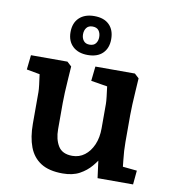

<svg xmlns="http://www.w3.org/2000/svg" viewBox="-81 -789 778 866"><g transform="rotate(10 307.5 -356.0)"><path d="M263.2 6.5Q200.8 6.5 163.5 -17.2Q126.1 -41 109.4 -85.2Q92.6 -129.5 92.6 -191.1V-336.3Q92.6 -347.8 90 -369.1Q87.4 -390.5 83.9 -415.3Q80.4 -440.1 77.4 -460.9L133.1 -407.4L23.3 -427.4L30.5 -494H197.6L217.9 -475.4Q216.3 -449.9 214 -417.5Q211.6 -385 210.3 -355.1Q209 -325.3 209 -306.3V-186.2Q209 -140.3 227.8 -109.8Q246.6 -79.3 292.5 -79.3Q324.1 -79.3 348.6 -97.8Q373.1 -116.4 387.3 -149Q401.5 -181.7 401.5 -224.5V-336.3Q401.5 -347.2 399.1 -368.2Q396.8 -389.2 393.5 -413.4Q390.2 -437.5 387.2 -457.7L442.6 -407.1L318.3 -427.4L325.5 -494H506.5L526.7 -475.4Q525.1 -449.9 523 -417.5Q520.8 -385 519.5 -355.1Q518.2 -325.3 518.2 -306.3V-182.5Q518.2 -141.5 523 -100.6Q527.8 -59.7 531.5 -18.4L475.1 -75.7L591.2 -64.1L585.2 0H422.6L405.5 -130.1L429.5 -106.1Q414.6 -78.8 393 -53.1Q371.4 -27.4 340.1 -10.4Q308.9 6.5 263.2 6.5ZM281.9 -539.3Q238.2 -539.3 213.1 -563.1Q188.1 -586.9 188.1 -627.7Q188.1 -669.9 213.1 -693.7Q238.2 -717.5 281.9 -717.5Q326.3 -717.5 350.3 -693.7Q374.4 -669.9 374.4 -627.7Q374.4 -586.9 350.3 -563.1Q326.3 -539.3 281.9 -539.3ZM281.9 -586.7Q301.5 -586.7 310.5 -598.7Q319.5 -610.6 319.5 -627.7Q319.5 -645.8 310.5 -657.8Q301.5 -669.7 281.9 -669.7Q263.7 -669.7 254.5 -657.8Q245.3 -645.8 245.3 -627.7Q245.3 -610.6 254.5 -598.7Q263.7 -586.7 281.9 -586.7Z"/></g></svg>

Font: Andada Pro
Style: Regular
Weight: 400
Designer: Carolina Giovagnoli
Foundry: Huerta Tipografica
Version: Version 3.003